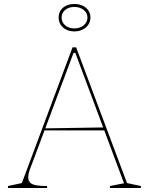

<svg xmlns="http://www.w3.org/2000/svg" viewBox="-20 -946 749 966"><path d="M20 0V-10L90 -25L345 -708H363L619 -25L689 -10V0H533V-10L604 -24L359 -680H350L134 -103Q128 -89 125 -76Q122 -63 122 -54Q122 -38 131 -28Q140 -18 161 -14Q182 -10 217 -10V0ZM195 -290V-300L511 -305V-290ZM354 -926Q377 -926 395.5 -917.5Q414 -909 424.5 -893.5Q435 -878 435 -858Q435 -838 424.5 -822Q414 -806 395.5 -797Q377 -788 354 -788Q331 -788 313 -797Q295 -806 285 -822Q275 -838 275 -858Q275 -878 285 -893.5Q295 -909 313 -917.5Q331 -926 354 -926ZM354 -911Q326 -911 308 -896Q290 -881 290 -858Q290 -834 308 -818.5Q326 -803 354 -803Q382 -803 401 -818.5Q420 -834 420 -858Q420 -881 401 -896Q382 -911 354 -911Z"/></svg>

Font: Kalnia Thin
Style: Regular
Weight: 250
Designer: Frida Medrano
Foundry: Frida Medrano
Version: Version 1.105